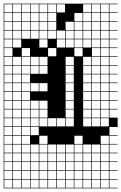

<svg xmlns="http://www.w3.org/2000/svg" viewBox="-20 -785 659 1043"><path d="M0 238.1V-765.1H619V-761.9H574.6V-717.5H619V-714.3H574.6V-669.8H619V-666.7H574.6V-622.2H619V-619H574.6V-574.6H619V-571.4H574.6V-527H619V-523.8H574.6V-479.4H619V-476.2H574.6V-431.7H619V-428.6H574.6V-384.1H619V-381H574.6V-336.5H619V-333.3H574.6V-288.9H619V-285.7H574.6V-241.3H619V-238.1H574.6V-193.7H619V-190.5H574.6V-146H619V-95.2H574.6V-50.8H619V-47.6H574.6V-3.2H619V0H574.6V44.4H619V47.6H574.6V92.1H619V95.2H574.6V139.7H619V142.9H574.6V187.3H619V190.5H574.6V234.9H619V238.1ZM527 -717.5H571.4V-761.9H527ZM479.4 -717.5H523.8V-761.9H479.4ZM431.7 -717.5H476.2V-761.9H431.7ZM288.9 -717.5H333.3V-761.9H288.9ZM241.3 -717.5H285.7V-761.9H241.3ZM193.7 -717.5H238.1V-761.9H193.7ZM146 -717.5H190.5V-761.9H146ZM98.4 -717.5H142.9V-761.9H98.4ZM50.8 -717.5H95.2V-761.9H50.8ZM3.2 -717.5H47.6V-761.9H3.2ZM241.3 -669.8H285.7V-714.3H241.3ZM98.4 -669.8H142.9V-714.3H98.4ZM3.2 -669.8H47.6V-714.3H3.2ZM527 -669.8H571.4V-714.3H527ZM146 -669.8H190.5V-714.3H146ZM479.4 -669.8H523.8V-714.3H479.4ZM193.7 -669.8H238.1V-714.3H193.7ZM431.7 -669.8H476.2V-714.3H431.7ZM384.1 -669.8H428.6V-714.3H384.1ZM50.8 -669.8H95.2V-714.3H50.8ZM50.8 -622.2H95.2V-666.7H50.8ZM146 -622.2H190.5V-666.7H146ZM3.2 -622.2H47.6V-666.7H3.2ZM527 -622.2H571.4V-666.7H527ZM98.4 -622.2H142.9V-666.7H98.4ZM479.4 -622.2H523.8V-666.7H479.4ZM193.7 -622.2H238.1V-666.7H193.7ZM431.7 -622.2H476.2V-666.7H431.7ZM241.3 -622.2H285.7V-666.7H241.3ZM336.5 -622.2H381V-666.7H336.5ZM384.1 -622.2H428.6V-666.7H384.1ZM384.1 -574.6H428.6V-619H384.1ZM146 -574.6H190.5V-619H146ZM50.8 -574.6H95.2V-619H50.8ZM336.5 -574.6H381V-619H336.5ZM288.9 -574.6H333.3V-619H288.9ZM431.7 -574.6H476.2V-619H431.7ZM241.3 -574.6H285.7V-619H241.3ZM479.4 -574.6H523.8V-619H479.4ZM193.7 -574.6H238.1V-619H193.7ZM98.4 -574.6H142.9V-619H98.4ZM527 -574.6H571.4V-619H527ZM3.2 -574.6H47.6V-619H3.2ZM384.1 -527H428.6V-571.4H384.1ZM336.5 -527H381V-571.4H336.5ZM50.8 -527H95.2V-571.4H50.8ZM431.7 -527H476.2V-571.4H431.7ZM479.4 -527H523.8V-571.4H479.4ZM193.7 -527H238.1V-571.4H193.7ZM527 -527H571.4V-571.4H527ZM3.2 -527H47.6V-571.4H3.2ZM288.9 -527H333.3V-571.4H288.9ZM47.6 -523.8H3.2V-479.4H47.6ZM241.3 -479.4H285.7V-523.8H241.3ZM98.4 -479.4H142.9V-523.8H98.4ZM384.1 -479.4H428.6V-523.8H384.1ZM479.4 -479.4H523.8V-523.8H479.4ZM527 -479.4H571.4V-523.8H527ZM3.2 -431.7H47.6V-476.2H3.2ZM146 -431.7H190.5V-476.2H146ZM336.5 -431.7H381V-476.2H336.5ZM431.7 -431.7H476.2V-476.2H431.7ZM479.4 -431.7H523.8V-476.2H479.4ZM50.8 -431.7H95.2V-476.2H50.8ZM527 -431.7H571.4V-476.2H527ZM193.7 -431.7H238.1V-476.2H193.7ZM98.4 -431.7H142.9V-476.2H98.4ZM3.2 -384.1H47.6V-428.6H3.2ZM336.5 -384.1H381V-428.6H336.5ZM146 -384.1H190.5V-428.6H146ZM50.8 -384.1H95.2V-428.6H50.8ZM431.7 -384.1H476.2V-428.6H431.7ZM527 -384.1H571.4V-428.6H527ZM479.4 -384.1H523.8V-428.6H479.4ZM193.7 -384.1H238.1V-428.6H193.7ZM98.4 -384.1H142.9V-428.6H98.4ZM527 -336.5H571.4V-381H527ZM479.4 -336.5H523.8V-381H479.4ZM336.5 -336.5H381V-381H336.5ZM50.8 -336.5H95.2V-381H50.8ZM3.2 -336.5H47.6V-381H3.2ZM431.7 -336.5H476.2V-381H431.7ZM98.4 -336.5H142.9V-381H98.4ZM3.2 -288.9H47.6V-333.3H3.2ZM98.4 -288.9H142.9V-333.3H98.4ZM193.7 -288.9H238.1V-333.3H193.7ZM431.7 -288.9H476.2V-333.3H431.7ZM146 -288.9H190.5V-333.3H146ZM50.8 -288.9H95.2V-333.3H50.8ZM479.4 -288.9H523.8V-333.3H479.4ZM336.5 -288.9H381V-333.3H336.5ZM527 -288.9H571.4V-333.3H527ZM431.7 -241.3H476.2V-285.7H431.7ZM3.2 -241.3H47.6V-285.7H3.2ZM98.4 -241.3H142.9V-285.7H98.4ZM50.8 -241.3H95.2V-285.7H50.8ZM479.4 -241.3H523.8V-285.7H479.4ZM527 -241.3H571.4V-285.7H527ZM336.5 -241.3H381V-285.7H336.5ZM479.4 -193.7H523.8V-238.1H479.4ZM527 -193.7H571.4V-238.1H527ZM146 -193.7H190.5V-238.1H146ZM3.2 -193.7H47.6V-238.1H3.2ZM431.7 -193.7H476.2V-238.1H431.7ZM193.7 -193.7H238.1V-238.1H193.7ZM336.5 -193.7H381V-238.1H336.5ZM50.8 -193.7H95.2V-238.1H50.8ZM98.4 -193.7H142.9V-238.1H98.4ZM50.8 -146H95.2V-190.5H50.8ZM98.4 -146H142.9V-190.5H98.4ZM479.4 -146H523.8V-190.5H479.4ZM146 -146H190.5V-190.5H146ZM527 -146H571.4V-190.5H527ZM431.7 -146H476.2V-190.5H431.7ZM193.7 -146H238.1V-190.5H193.7ZM336.5 -146H381V-190.5H336.5ZM3.2 -146H47.6V-190.5H3.2ZM241.3 -98.4H285.7V-142.9H241.3ZM527 -98.4H571.4V-142.9H527ZM98.4 -98.4H142.9V-142.9H98.4ZM479.4 -98.4H523.8V-142.9H479.4ZM146 -98.4H190.5V-142.9H146ZM50.8 -98.4H95.2V-142.9H50.8ZM288.9 -98.4H333.3V-142.9H288.9ZM3.2 -98.4H47.6V-142.9H3.2ZM336.5 -98.4H381V-142.9H336.5ZM431.7 -98.4H476.2V-142.9H431.7ZM193.7 -98.4H238.1V-142.9H193.7ZM146 -50.8H190.5V-95.2H146ZM50.8 -50.8H95.2V-95.2H50.8ZM98.4 -50.8H142.9V-95.2H98.4ZM3.2 -50.8H47.6V-95.2H3.2ZM98.4 -3.2H142.9V-47.6H98.4ZM3.2 -3.2H47.6V-47.6H3.2ZM384.1 -3.2H428.6V-47.6H384.1ZM50.8 -3.2H95.2V-47.6H50.8ZM527 -3.2H571.4V-47.6H527ZM193.7 -3.2H238.1V-47.6H193.7ZM336.5 44.4H381V0H336.5ZM241.3 44.4H285.7V0H241.3ZM3.2 44.4H47.6V0H3.2ZM193.7 44.4H238.1V0H193.7ZM50.8 44.4H95.2V0H50.8ZM288.9 44.4H333.3V0H288.9ZM384.1 44.4H428.6V0H384.1ZM527 44.4H571.4V0H527ZM146 44.4H190.5V0H146ZM479.4 44.4H523.8V0H479.4ZM98.4 44.4H142.9V0H98.4ZM431.7 44.4H476.2V0H431.7ZM431.7 92.1H476.2V47.6H431.7ZM336.5 92.1H381V47.6H336.5ZM288.9 92.1H333.3V47.6H288.9ZM193.7 92.1H238.1V47.6H193.7ZM241.3 92.1H285.7V47.6H241.3ZM50.8 92.1H95.2V47.6H50.8ZM384.1 92.1H428.6V47.6H384.1ZM527 92.1H571.4V47.6H527ZM3.2 92.1H47.6V47.6H3.2ZM146 92.1H190.5V47.6H146ZM479.4 92.1H523.8V47.6H479.4ZM98.4 92.1H142.9V47.6H98.4ZM479.4 139.7H523.8V95.2H479.4ZM50.8 139.7H95.2V95.2H50.8ZM193.7 139.7H238.1V95.2H193.7ZM431.7 139.7H476.2V95.2H431.7ZM241.3 139.7H285.7V95.2H241.3ZM288.9 139.7H333.3V95.2H288.9ZM336.5 139.7H381V95.2H336.5ZM98.4 139.7H142.9V95.2H98.4ZM384.1 139.7H428.6V95.2H384.1ZM146 139.7H190.5V95.2H146ZM3.2 139.7H47.6V95.2H3.2ZM527 139.7H571.4V95.2H527ZM527 187.3H571.4V142.9H527ZM98.4 187.3H142.9V142.9H98.4ZM336.5 187.3H381V142.9H336.5ZM384.1 187.3H428.6V142.9H384.1ZM146 187.3H190.5V142.9H146ZM288.9 187.3H333.3V142.9H288.9ZM431.7 187.3H476.2V142.9H431.7ZM241.3 187.3H285.7V142.9H241.3ZM193.7 187.3H238.1V142.9H193.7ZM479.4 187.3H523.8V142.9H479.4ZM3.2 187.3H47.6V142.9H3.2ZM50.8 187.3H95.2V142.9H50.8ZM527 234.9H571.4V190.5H527ZM384.1 234.9H428.6V190.5H384.1ZM98.4 234.9H142.9V190.5H98.4ZM431.7 234.9H476.2V190.5H431.7ZM288.9 234.9H333.3V190.5H288.9ZM241.3 234.9H285.7V190.5H241.3ZM479.4 234.9H523.8V190.5H479.4ZM193.7 234.9H238.1V190.5H193.7ZM50.8 234.9H95.2V190.5H50.8ZM146 234.9H190.5V190.5H146ZM3.2 234.9H47.6V190.5H3.2ZM336.5 234.9H381V190.5H336.5Z"/></svg>

Font: Jacquard 12 Charted
Style: Regular
Weight: 400
Designer: Sarah Cadigan-Fried
Version: Version 1.000